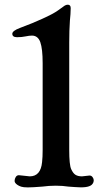

<svg xmlns="http://www.w3.org/2000/svg" viewBox="-20 -795 456 822"><path d="M331.1 -40 363.3 -43.5Q371.6 -43.5 376.5 -36.4Q381.3 -29.3 381.3 -23.7Q381.3 -18.1 379.2 -12.9Q377 -7.8 372.1 -3.4Q355.5 10.7 300.8 5.9Q286.1 4.9 272.9 3.9L247.1 1Q234.4 0 218.8 0Q203.1 0 189.5 1L161.1 3.9Q118.2 7.3 99.1 7.3Q80.1 7.3 70.6 4.2Q61 1 54.7 -3.4Q42.5 -11.7 42.5 -20.5Q42.5 -29.3 47.4 -37.1Q52.2 -44.9 61 -44.9L107.4 -40Q154.3 -40 160.2 -101.1Q162.6 -122.6 162.6 -153.3V-524.4Q162.6 -585.9 152.6 -614.3Q142.6 -642.6 116.7 -642.6Q105.5 -642.6 89.4 -639.2Q73.2 -635.7 53 -635.7Q32.7 -635.7 32.7 -650.4Q32.7 -663.1 65.2 -675.3Q97.7 -687.5 119.1 -696.3Q140.6 -705.1 161.6 -714.8Q207.5 -735.4 228.5 -750.5L256.3 -770.5Q263.2 -774.9 270 -774.9Q282.7 -774.9 282.7 -760.3Q282.7 -745.6 281.7 -734.4Q280.8 -723.1 279.3 -707Q276.4 -665 276.4 -613.3V-153.3Q276.4 -89.4 284.7 -71Q293 -52.7 303.5 -46.4Q314 -40 331.1 -40Z"/></svg>

Font: Stoke
Style: Regular
Weight: 400
Designer: Nicole Fally
Foundry: Nicole Fally
Version: Version 1.002